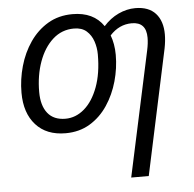

<svg xmlns="http://www.w3.org/2000/svg" viewBox="-54 -600 903 895"><g transform="rotate(-5 397.0 -152.5)"><path d="M523.9 240.2 649.4 -342.8Q653.3 -360.8 655 -375.2Q656.7 -389.6 656.7 -402.8Q656.7 -476.1 588.9 -476.1Q529.8 -476.1 486.3 -428.2Q493.7 -408.7 497.8 -385.5Q502 -362.3 502 -335.9Q502 -273.9 484.9 -212.9Q467.8 -151.9 434.3 -101.8Q400.9 -51.8 351.6 -22Q302.2 7.8 237.8 7.8Q148.4 7.8 98.6 -47.6Q48.8 -103 48.8 -197.8Q48.8 -260.7 66.2 -322Q83.5 -383.3 117.7 -433.1Q151.9 -482.9 201.9 -512.7Q252 -542.5 317.4 -542.5Q415.5 -542.5 462.4 -473.6Q493.2 -508.3 532.2 -526.6Q571.3 -544.9 611.3 -544.9Q673.8 -544.9 706.1 -509.3Q738.3 -473.6 738.3 -411.1Q738.3 -381.3 731.4 -346.2L606 240.2ZM242.7 -59.6Q291 -59.6 331.1 -94Q371.1 -128.4 395 -192.6Q418.9 -256.8 418.9 -345.2Q418.9 -377 408.9 -406.7Q398.9 -436.5 377 -455.8Q355 -475.1 318.4 -475.1Q261.2 -475.1 219.2 -437.3Q177.2 -399.4 154.3 -335.7Q131.3 -272 131.3 -194.3Q131.3 -130.4 159.7 -95Q188 -59.6 242.7 -59.6Z"/></g></svg>

Font: Open Sans
Style: Italic
Weight: 400
Italic angle: -12°
Designer: Monotype Design Team
Foundry: Monotype Imaging Inc.
Version: Version 3.000; ttfautohint (v1.8.4)